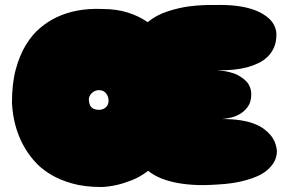

<svg xmlns="http://www.w3.org/2000/svg" viewBox="-20 -744 1163 771"><path d="M989 -366Q989 -335 975.5 -316Q962 -297 943 -286Q924 -275 904 -271Q884 -267 872 -266Q914 -266 946 -261Q978 -256 1001 -247Q1024 -238 1040 -226Q1056 -214 1066 -202Q1090 -173 1092 -135Q1091 -111 1080 -92.5Q1069 -74 1052 -60Q1035 -46 1013.5 -36.5Q992 -27 970 -21Q918 -6 852 -3Q796 1 752.5 -2Q709 -5 675 -13Q641 -21 616.5 -32.5Q592 -44 575 -58Q542 -33 508.5 -20Q475 -7 448 -1Q416 6 388 7Q320 7 269 -7.5Q218 -22 180 -45.5Q142 -69 116 -99.5Q90 -130 73 -162Q33 -236 28 -331Q28 -409 43.5 -466Q59 -523 84.5 -564.5Q110 -606 142 -632.5Q174 -659 208 -675Q287 -712 388 -708Q448 -708 493.5 -693.5Q539 -679 573 -655Q608 -684 655 -699Q702 -714 744 -719Q793 -725 845 -724Q893 -725 929 -720.5Q965 -716 991 -707.5Q1017 -699 1034.5 -688.5Q1052 -678 1063 -667Q1089 -641 1090 -606Q1090 -576 1080.5 -554Q1071 -532 1054.5 -516Q1038 -500 1016.5 -490Q995 -480 973 -474Q920 -460 853 -462Q909 -457 936.5 -441.5Q964 -426 976 -409Q989 -389 989 -366ZM377 -382Q360 -382 347.5 -369Q335 -356 337 -340Q339 -319 349.5 -311Q360 -303 377 -303Q394 -303 405 -313Q416 -323 416 -340Q416 -356 406 -369Q396 -382 377 -382Z"/></svg>

Font: Sniglet
Style: ExtraBold
Weight: 800
Version: Version 2.000; ttfautohint (v0.95) -l 8 -r 50 -G 200 -x 14 -